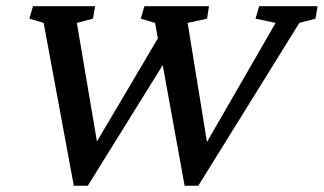

<svg xmlns="http://www.w3.org/2000/svg" viewBox="-20 -593 1039 616"><path d="M522.5 -417 261.7 2.9H216.8L120.1 -519.5L74.2 -533.2L85.9 -573.2H285.2L278.3 -533.2L226.6 -519.5L296.9 -104.5H270.5L504.9 -501ZM572.3 2.9 477.5 -519.5 431.6 -533.2 443.4 -573.2H650.4L644.5 -533.2L582 -519.5L649.4 -104.5H625L864.3 -519.5L799.8 -533.2L811.5 -573.2H999L992.2 -533.2L940.4 -519.5L616.2 2.9Z"/></svg>

Font: Crimson Pro Medium
Style: Italic
Weight: 500
Italic angle: -12°
Designer: Jacques Le Bailly
Foundry: Baron von Fonthausen
Version: Version 1.003